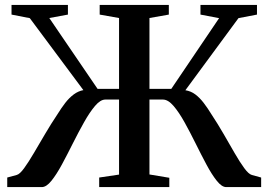

<svg xmlns="http://www.w3.org/2000/svg" viewBox="-20 -763 1094 783"><path d="M9.5 0V-39L48 -49.5Q60.5 -52.5 78.5 -77.2Q96.5 -102 118.2 -139Q140 -176 164.2 -217.2Q188.5 -258.5 213 -295Q230 -322.5 246.2 -343.5Q262.5 -364.5 280.8 -378Q299 -391.5 320 -395.5L101.5 -689L27 -703.5V-743H257V-703.5L181 -689.5L378 -400.5H465.5V-689.5L386.5 -703.5V-743H668.5V-703.5L589.5 -689.5V-400.5H678.5L873.5 -689L797.5 -703.5V-743H1028V-703.5L952.5 -689L736 -395Q758.5 -391.5 776.5 -378Q794.5 -364.5 810.8 -343.2Q827 -322 843.5 -295Q868 -258 891.8 -216.8Q915.5 -175.5 936.8 -138.8Q958 -102 976 -77.5Q994 -53 1007 -49.5L1045 -39V0H902.5Q884.5 0 864 -25.8Q843.5 -51.5 821.8 -92.2Q800 -133 777.5 -178.5Q755 -224 732.5 -264.5Q710 -305 687.8 -331Q665.5 -357 644.5 -357H589.5V-51.5L670.5 -38V0H384.5V-39L465.5 -51V-357H409.5Q389.5 -357 367.5 -331Q345.5 -305 322.8 -264.5Q300 -224 277.2 -178.5Q254.5 -133 232.5 -92.2Q210.5 -51.5 189.8 -25.8Q169 0 150.5 0Z"/></svg>

Font: Merriweather 72pt SemiBold
Style: Regular
Weight: 600
Version: Version 2.100